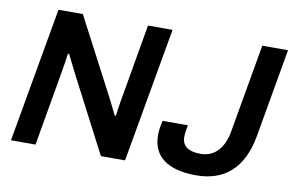

<svg xmlns="http://www.w3.org/2000/svg" viewBox="-74 -818 1467 963"><g transform="rotate(10 660.0 -337.0)"><path d="M30 0H155L223 -392C227 -415 233 -454 236 -477H242C255 -450 277 -406 289 -383L488 0H611L732 -686H607L537 -283C534 -267 530 -234 527 -213L521 -212C510 -234 493 -269 484 -287L275 -686H151ZM974 12C1117 12 1211 -66 1241 -235L1320 -686H1189L1110 -235C1095 -148 1048 -98 978 -98C914 -98 883 -122 883 -168C883 -175 883 -191 891 -228H762C752 -185 752 -166 752 -153C752 -44 831 12 974 12Z"/></g></svg>

Font: Archivo SemiBold
Style: Italic
Weight: 600
Italic angle: -10°
Designer: Hector Gatti
Foundry: Omnibus-Type
Version: Version 2.001